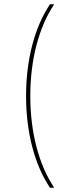

<svg xmlns="http://www.w3.org/2000/svg" viewBox="-20 -762 316 906"><path d="M123 -309Q123 -181 152 -69.5Q181 42 236 124H216Q161 42 132 -69.5Q103 -181 103 -309Q103 -437 132 -548.5Q161 -660 216 -742H236Q181 -660 152 -548.5Q123 -437 123 -309Z"/></svg>

Font: Montserrat-Arabic Thin
Style: Regular
Weight: 250
Designer: Mohamed Gaber
Foundry: Kief Type Foundry
Version: Version 5.008